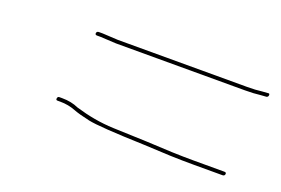

<svg xmlns="http://www.w3.org/2000/svg" viewBox="-45 -509 639 437"><g transform="rotate(20 274.5 -290.5)"><path d="M97.4 -220.5C96.9 -217.5 98 -216 100.7 -216H107.7C120.8 -216 133.2 -213.7 145.1 -209C153.6 -205.7 166.4 -202.1 183.7 -198.3C201 -194.5 246.3 -191.4 321.2 -189L384.5 -186C403.5 -185.3 422.3 -185 443.3 -185H511.8C515.1 -185 517 -186.5 517.5 -189.5C518 -192.5 516.6 -194 513.2 -194H439.2C422.6 -194 405.6 -194.3 385.9 -195L322.6 -198C301.9 -198.7 274.9 -199.6 241.6 -200.9C209.5 -202.2 180.4 -207.6 148.9 -217C137.3 -222.3 124 -225 109.1 -225H102.1C99.5 -225 97.9 -223.5 97.4 -220.5ZM181.3 -384H494.3C508.3 -384 520.4 -384.7 530.6 -386L544.8 -387C547.6 -387.7 549 -389.5 549.2 -392.5C549.3 -395.5 548 -396.7 545.2 -396L531.1 -395C521.5 -393.7 509.7 -393 495.7 -393H182.7L145.1 -395H136.1C132.7 -395 130.8 -393.5 130.3 -390.5C129.9 -387.5 131.3 -386 134.6 -386H143.6Z"/></g></svg>

Font: Proton
Style: LitExtIt
Weight: 500
Version: Version 1.017